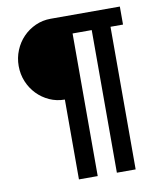

<svg xmlns="http://www.w3.org/2000/svg" viewBox="-92 -773 853 997"><g transform="rotate(-10 335.0 -274.5)"><path d="M243 -272Q200 -272 162.5 -289Q125 -306 97 -335Q69 -364 53 -402.5Q37 -441 37 -485Q37 -528 53 -567Q69 -606 97 -635Q125 -664 162.5 -681Q200 -698 243 -698H608V-603H542V149H443V-603H342V149H243Z"/></g></svg>

Font: IBM Plex Sans KR SmBld
Style: Regular
Weight: 600
Designer: Mike Abbink; Paul van der Laan; Pieter van Rosmalen; Wujin Sim; Chorong Kim; Dohee Lee;
Foundry: Sandoll Inc.
Version: Version 1.002